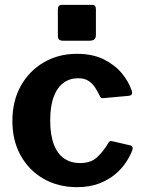

<svg xmlns="http://www.w3.org/2000/svg" viewBox="-20 -762 591 792"><path d="M297.4 -540Q361.7 -540 407.5 -517.4Q453.3 -494.8 482.2 -460.1Q511 -425.4 523.4 -388.1Q529.8 -368.3 510.5 -366.7L406 -357.1Q394.6 -355.5 390.7 -368.2Q381.5 -387.3 370.7 -403.2Q359.8 -419.2 343.7 -429.2Q327.6 -439.3 302.4 -439.3Q267.8 -439.3 241.7 -420.1Q215.7 -401 201.4 -362.4Q187.1 -323.9 187.1 -265Q187.1 -205.4 202.1 -166.2Q217.1 -126.9 244.8 -108.1Q272.5 -89.3 310 -89.3Q353.9 -89.3 379.5 -112.4Q405.2 -135.4 428.2 -174.3Q430.5 -178.6 433.9 -179.8Q437.4 -181 445.4 -179L519 -161.9Q530.4 -158.9 525.9 -142.6Q517.9 -120.8 500.8 -94.1Q483.6 -67.5 456.2 -44.1Q428.8 -20.7 389.4 -5.3Q350.1 10 297.4 10Q220 10 159.8 -24.5Q99.6 -59 65.3 -120.5Q31.1 -182 31.1 -263Q31.1 -345.4 65.8 -407.6Q100.6 -469.7 160.8 -504.9Q221 -540 297.4 -540ZM375.6 -724.2V-618.2Q375.6 -605.5 369.3 -599.8Q363 -594.1 348.6 -594.1H240.4Q227.7 -594.1 223.2 -599.3Q218.7 -604.5 218.7 -615.5V-722.7Q218.7 -742 234.8 -742H360.2Q375.6 -742 375.6 -724.2Z"/></svg>

Font: Libre Franklin Thin
Style: Regular
Weight: 100
Designer: Pablo Impallari, Rodrigo Fuenzalida, Nhung Nguyen
Foundry: Impallari Type
Version: Version 3.000